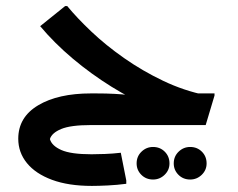

<svg xmlns="http://www.w3.org/2000/svg" viewBox="-20 -411 782 631"><path d="M623 -10Q555 -25 484.5 -54.5Q414 -84 346.5 -126Q279 -168 219 -218.5Q159 -269 112 -325L194 -391H201Q233 -352 280.5 -307Q328 -262 388 -220Q448 -178 516 -145.5Q584 -113 657 -98ZM279 0V-104H295Q330 -104 357 -102.5Q384 -101 399.5 -99Q415 -97 415 -97L509 -104H685V-97L656 0ZM282 200Q205 200 151 180Q97 160 68.5 125Q40 90 40 45Q40 -26 105.5 -65Q171 -104 279 -104V0Q212 0 181 13Q150 26 144 46Q150 68 181.5 82Q213 96 281 96Q300 96 325.5 95Q351 94 377 91L395 182V193Q365 197 334 198.5Q303 200 282 200ZM483 179Q460 179 444.5 163.5Q429 148 429 126Q429 103 445 87.5Q461 72 483 72Q506 72 521.5 87.5Q537 103 537 126Q537 148 521 163.5Q505 179 483 179ZM605 179Q582 179 566.5 163.5Q551 148 551 126Q551 103 567 87.5Q583 72 605 72Q628 72 643.5 87.5Q659 103 659 126Q659 148 643 163.5Q627 179 605 179Z"/></svg>

Font: Fustat
Style: Bold
Weight: 700
Designer: Mohamed Gaber, Khaled Hosny, Laura Garcia Mut
Foundry: Kief Type Foundry, Alif Type Foundry, Hard Type Foundry
Version: Version 1.007